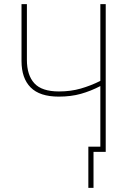

<svg xmlns="http://www.w3.org/2000/svg" viewBox="-20 -734 625 928"><path d="M491 0H432V174H407V-25H465V-318Q419 -294 371 -280.5Q323 -267 264 -267Q172 -267 128 -311.5Q84 -356 84 -439V-714H110V-445Q110 -371 146 -331.5Q182 -292 265 -292Q322 -292 370.5 -306Q419 -320 465 -343V-714H491Z"/></svg>

Font: Noto Sans SemiCondensed Thin
Style: Regular
Weight: 100
Width: 4
Designer: Monotype Design Team
Foundry: Monotype Imaging Inc.
Version: Version 2.013; ttfautohint (v1.8.4.7-5d5b)